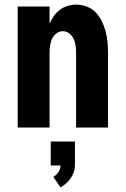

<svg xmlns="http://www.w3.org/2000/svg" viewBox="-20 -548 540 825"><path d="M56 0V-520H193V-446Q200 -463 211 -478.5Q222 -494 237 -505.5Q252 -517 270.5 -522.5Q289 -528 308 -528Q331 -528 353.5 -519.5Q376 -511 392 -494Q408 -477 418 -456Q428 -435 434 -412.5Q440 -390 442 -366.5Q444 -343 444 -320V0H307V-320Q307 -335 305 -350.5Q303 -366 297 -380Q291 -394 278 -404Q265 -414 250 -414Q235 -414 222 -404Q209 -394 203 -380Q197 -366 195 -350.5Q193 -335 193 -320V0ZM240 257 209 212Q222 205 231 191.5Q240 178 240 163H198V60H302V163Q302 178 297 192Q292 206 283.5 218Q275 230 264 240Q253 250 240 257Z"/></svg>

Font: Iosevka SS04 Heavy
Style: Regular
Weight: 900
Monospace: yes
Designer: Belleve Invis
Foundry: Belleve Invis
Version: Version 19.0.0; ttfautohint (v1.8.4)